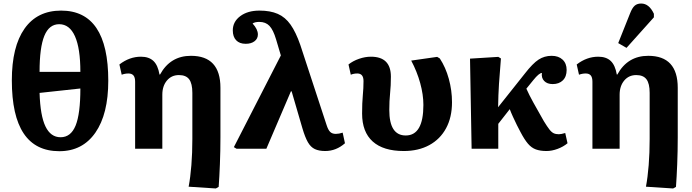

<svg xmlns="http://www.w3.org/2000/svg" viewBox="-20 -842 3917 1087"><path d="M316 14Q47 14 47 -387Q47 -578 119 -680Q191 -782 326 -782Q593 -782 593 -385Q593 -196 520 -91Q447 14 316 14ZM204 -435H435Q435 -568 404.5 -636.5Q374 -705 315 -705Q258 -705 231 -639Q204 -573 204 -435ZM323 -65Q381 -65 408 -131Q435 -197 435 -341L204 -316Q208 -187 237.5 -126Q267 -65 323 -65Z M1202 225 1048 215Q1058 162 1063.5 93Q1069 24 1069 -55V-316Q1069 -369 1051 -393Q1033 -417 993 -417Q951 -417 925 -386Q899 -355 899 -306V0H745V-379Q745 -404 735.5 -415Q726 -426 707 -426Q688 -426 669 -419L656 -477Q713 -521 778 -521Q823 -521 848.5 -497Q874 -473 883 -420H886Q944 -526 1061 -526Q1228 -526 1228 -345V-65Q1228 13 1225 87.5Q1222 162 1218 216Z M1920 -91 1933 -31Q1883 13 1821 13Q1786 13 1762.5 2Q1739 -9 1723 -37Q1707 -65 1692 -116L1631 -325H1627L1488 0H1319L1304 -9L1570 -528L1543 -619Q1527 -673 1505.5 -695.5Q1484 -718 1448 -718Q1423 -718 1410 -709Q1440 -676 1440 -647Q1440 -623 1421 -608.5Q1402 -594 1371 -594Q1336 -594 1317 -614Q1298 -634 1298 -670Q1298 -719 1340 -750.5Q1382 -782 1449 -782Q1510 -782 1552.5 -763.5Q1595 -745 1625 -702.5Q1655 -660 1680 -588L1829 -134Q1838 -106 1849.5 -95Q1861 -84 1881 -84Q1899 -84 1920 -91Z M2266 13Q2150 13 2090 -41Q2030 -95 2030 -199Q2030 -260 2034 -301.5Q2038 -343 2038 -383Q2038 -426 2003 -426Q1983 -426 1966 -419L1953 -477Q1978 -497 2012.5 -509Q2047 -521 2080 -521Q2193 -521 2193 -408Q2193 -357 2188.5 -314Q2184 -271 2184 -219Q2184 -75 2277 -75Q2377 -75 2377 -248Q2377 -306 2359 -371.5Q2341 -437 2308 -499L2455 -520L2470 -511Q2503 -461 2521 -395.5Q2539 -330 2539 -263Q2539 -178 2505.5 -116Q2472 -54 2410.5 -20.5Q2349 13 2266 13Z M3074 13Q3039 13 3014 4Q2989 -5 2969 -28.5Q2949 -52 2927 -94Q2918 -110 2906.5 -133.5Q2895 -157 2884 -181Q2873 -205 2866 -224L2801 -141V0H2650L2641 -510L2801 -520L2816 -511Q2809 -430 2805 -367Q2801 -304 2800 -235L2951 -425Q2996 -483 3029 -504.5Q3062 -526 3103 -526Q3142 -526 3165 -504.5Q3188 -483 3188 -446Q3188 -408 3166.5 -387Q3145 -366 3109 -366Q3078 -366 3061 -383.5Q3044 -401 3048 -429Q3032 -429 2999 -388L2960 -340Q2976 -304 2999 -262.5Q3022 -221 3059 -156Q3078 -125 3090.5 -109Q3103 -93 3115 -87.5Q3127 -82 3144 -82Q3157 -82 3180 -89L3193 -31Q3169 -11 3136.5 1Q3104 13 3074 13Z M3791 225 3637 215Q3647 162 3652.5 93Q3658 24 3658 -55V-316Q3658 -369 3640 -393Q3622 -417 3582 -417Q3540 -417 3514 -386Q3488 -355 3488 -306V0H3334V-379Q3334 -404 3324.5 -415Q3315 -426 3296 -426Q3277 -426 3258 -419L3245 -477Q3302 -521 3367 -521Q3412 -521 3437.5 -497Q3463 -473 3472 -420H3475Q3533 -526 3650 -526Q3817 -526 3817 -345V-65Q3817 13 3814 87.5Q3811 162 3807 216ZM3527 -571 3480 -598 3547 -766Q3559 -797 3573 -809.5Q3587 -822 3610 -822Q3655 -822 3682 -764V-744Z"/></svg>

Font: Literata 12pt
Style: Bold
Weight: 700
Designer: Latin by Veronika Burian and Jose Scaglione. Greek by Irene Vlachou. Cyrillic by Vera Evstafieva.
Foundry: TypeTogether
Version: Version 3.002